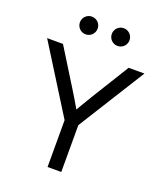

<svg xmlns="http://www.w3.org/2000/svg" viewBox="-167 -1048 977 1155"><g transform="rotate(20 321.5 -470.5)"><path d="M277.3 -299.8 9.8 -727.5H111.3L257.3 -492.2Q288.1 -443.4 327.1 -375L340.8 -351.6H303.2L334.5 -405.8Q360.4 -449.2 386.2 -492.2L531.7 -727.5H632.8L365.2 -299.8V0H277.3ZM366.7 -884.8Q366.7 -899.9 374.3 -913.1Q381.8 -926.3 395 -933.8Q408.2 -941.4 423.3 -941.4Q438.5 -941.4 451.7 -933.8Q464.8 -926.3 472.4 -913.1Q480 -899.9 480 -884.8Q480 -869.6 472.4 -856.4Q464.8 -843.3 451.7 -835.7Q438.5 -828.1 423.3 -828.1Q408.2 -828.1 395 -835.7Q381.8 -843.3 374.3 -856.4Q366.7 -869.6 366.7 -884.8ZM162.6 -884.8Q162.6 -899.9 170.2 -913.1Q177.7 -926.3 190.9 -933.8Q204.1 -941.4 219.2 -941.4Q234.4 -941.4 247.6 -933.8Q260.7 -926.3 268.3 -913.1Q275.9 -899.9 275.9 -884.8Q275.9 -869.6 268.3 -856.4Q260.7 -843.3 247.6 -835.7Q234.4 -828.1 219.2 -828.1Q204.1 -828.1 190.9 -835.7Q177.7 -843.3 170.2 -856.4Q162.6 -869.6 162.6 -884.8Z"/></g></svg>

Font: Intratopia Thin
Style: Regular
Weight: 100
Designer: Rasmus Andersson
Foundry: rsms
Version: Version 3.000;Glyphs 3.2.3 (3260)